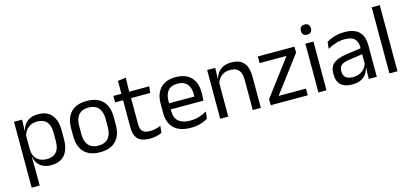

<svg xmlns="http://www.w3.org/2000/svg" viewBox="-68 -1178 3982 1858"><g transform="rotate(-15 1923.0 -249.0)"><path d="M306.5 10.7Q261.6 10.7 228.5 -4.5Q195.4 -19.7 175.1 -47.5Q154.7 -75.3 147.6 -112.3H120.8L144.7 -188.5Q146.5 -144.6 164.3 -115.3Q182.1 -86 212.5 -71.4Q242.9 -56.8 281.6 -56.8Q343.2 -56.8 375.9 -93Q408.7 -129.1 408.7 -198.7V-292Q408.7 -361 376.2 -397Q343.7 -433 281.3 -433Q244.7 -433 216 -418.6Q187.4 -404.2 168.8 -379.2Q150.2 -354.2 143.1 -321.8L123.1 -378.4H146.7Q154.4 -411.9 173.8 -439.2Q193.2 -466.5 226.8 -482.7Q260.4 -498.9 310 -498.9Q397.9 -498.9 444 -444.3Q490 -389.7 490 -285.4V-204.6Q490 -99.5 443.7 -44.4Q397.3 10.7 306.5 10.7ZM66.1 172V-488.2H147L143.4 -370.5L144.7 -345.7V-140L144.1 -123.4L146.6 13.3V172Z M797.1 12.3Q692.2 12.3 637.8 -44.5Q583.4 -101.2 583.4 -207.7V-281.9Q583.4 -388 637.9 -444.5Q692.3 -500.9 797.1 -500.9Q901.9 -500.9 956.1 -444.5Q1010.4 -388 1010.4 -281.9V-207.7Q1010.4 -101.2 956.1 -44.5Q901.9 12.3 797.1 12.3ZM797.1 -53.7Q861.8 -53.7 895.6 -92.2Q929.5 -130.7 929.5 -203V-286.6Q929.5 -358.5 895.7 -396.7Q861.9 -435 797.1 -435Q732.3 -435 698.5 -396.7Q664.7 -358.5 664.7 -286.6V-203Q664.7 -130.7 698.5 -92.2Q732.3 -53.7 797.1 -53.7Z M1296.4 9.8Q1240 9.8 1205.6 -7.2Q1171.2 -24.2 1155.5 -58.6Q1139.8 -93 1139.8 -144.6V-452.3H1219.9V-153.9Q1219.9 -105.9 1241.9 -83.3Q1263.9 -60.7 1316.1 -60.7Q1345.5 -60.7 1372.8 -67.1Q1400.1 -73.5 1423.8 -85.5L1416.6 -16.1Q1392.8 -3.9 1361.4 3Q1329.9 9.8 1296.4 9.8ZM1060.1 -416.2V-480.8H1418.9L1411.7 -416.2ZM1140.6 -473.1 1140.2 -610.1 1221.3 -620.7 1217.9 -473.1Z M1706.6 11.1Q1595.1 11.1 1538.5 -43.4Q1481.9 -97.8 1481.9 -199.7V-286.6Q1481.9 -389.4 1534.6 -445.1Q1587.2 -500.9 1688 -500.9Q1755.9 -500.9 1801.6 -475.7Q1847.2 -450.4 1870.2 -403.9Q1893.1 -357.4 1893.1 -293V-274.8Q1893.1 -259.1 1891.9 -243Q1890.7 -226.9 1888.5 -211.4H1814.2Q1815 -235.6 1815.2 -257.1Q1815.4 -278.6 1815.4 -296.4Q1815.4 -341 1801.1 -371.8Q1786.9 -402.6 1758.7 -418.8Q1730.4 -435 1688 -435Q1624.9 -435 1593.5 -398.5Q1562.1 -362.1 1562.1 -294.1V-247.4L1562.5 -237.5V-190.8Q1562.5 -160.4 1571.5 -135.9Q1580.5 -111.3 1599.6 -93.8Q1618.8 -76.2 1648.5 -66.8Q1678.3 -57.5 1719.7 -57.5Q1766.8 -57.5 1807.8 -70Q1848.8 -82.6 1884.9 -104.2L1877.3 -34Q1845.1 -13.5 1801.9 -1.2Q1758.8 11.1 1706.6 11.1ZM1524.6 -211.4V-272.7H1871.4V-211.4Z M2327.5 0V-303.7Q2327.5 -343 2316.7 -371.5Q2306 -399.9 2281.7 -415.7Q2257.3 -431.4 2215.6 -431.4Q2177.1 -431.4 2148.8 -417Q2120.5 -402.5 2103 -377.8Q2085.5 -353 2078.5 -321.5L2064 -378.9H2081.7Q2089.3 -412.1 2109.3 -439.3Q2129.3 -466.5 2163.1 -482.7Q2196.9 -498.9 2246 -498.9Q2304.2 -498.9 2339.7 -477.1Q2375.3 -455.2 2391.8 -413.8Q2408.4 -372.3 2408.4 -312.6V0ZM2001.1 0V-488.2H2082L2078.4 -371.1L2082 -366.3V0Z M2878.1 -67.1V0H2507.3V-61L2778.8 -421.6H2508.7V-488.2H2875.8V-427.7L2604.3 -67.1Z M2985.2 0V-488.2H3066.1V0ZM3025.7 -568.2Q3000.7 -568.2 2988.3 -581.2Q2975.9 -594.3 2975.9 -617.7V-620.2Q2975.9 -643.5 2988.3 -656.6Q3000.7 -669.6 3025.7 -669.6Q3050.7 -669.6 3063 -656.6Q3075.4 -643.5 3075.4 -620.2V-617.7Q3075.4 -593.9 3063 -581Q3050.7 -568.2 3025.7 -568.2Z M3489.4 0 3493 -118.6 3489.9 -131.1V-286.5L3490.3 -314.9Q3490.3 -374.3 3460.2 -403Q3430 -431.7 3364.4 -431.7Q3312.2 -431.7 3268.4 -416.5Q3224.6 -401.3 3190.4 -381.5L3198 -450.4Q3217.1 -462 3243.4 -473.3Q3269.7 -484.7 3303.3 -492Q3336.9 -499.3 3377.3 -499.3Q3429.8 -499.3 3466.6 -486.6Q3503.4 -473.9 3526.2 -449.9Q3549 -425.8 3559.5 -392Q3570 -358.1 3570 -316.2V0ZM3321.4 10.7Q3248.9 10.7 3210.3 -24.6Q3171.6 -60 3171.6 -125.7V-140Q3171.6 -207.4 3213.3 -240.7Q3255 -274.1 3346.2 -286.9L3500.5 -309.2L3504.9 -249.8L3356 -228.6Q3300.2 -220.7 3276.2 -201.4Q3252.1 -182 3252.1 -144.5V-136.6Q3252.1 -97.9 3275.9 -77.4Q3299.7 -56.8 3347.1 -56.8Q3388.9 -56.8 3418.9 -71.4Q3448.9 -86 3467.4 -110.5Q3486 -135.1 3492.5 -165.2L3505.2 -109.8H3489.7Q3482.6 -77.8 3463.3 -50.3Q3444.1 -22.8 3409.5 -6.1Q3374.9 10.7 3321.4 10.7Z M3696.3 0V-662.5H3777.2V0Z"/></g></svg>

Font: Anek Gurmukhi Medium
Style: Regular
Weight: 500
Designer: Sarang Kulkarni (Gurmukhi), Yesha Goshar (Latin)
Foundry: Ek Type
Version: Version 1.003